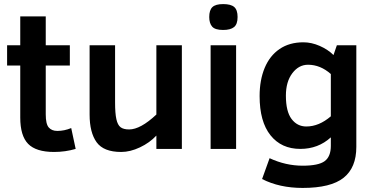

<svg xmlns="http://www.w3.org/2000/svg" viewBox="-20 -736 1852 949"><path d="M354 0Q303.2 15.1 247.1 15.1Q158.2 15.1 119.1 -24.9Q80.1 -64.9 80.1 -154.8V-412.1H15.1V-512.2H80.1V-654.8H206.1V-512.2H325.2V-412.1H206.1V-170.9Q206.1 -123 220.9 -106Q235.8 -88.9 263.2 -88.9Q297.9 -88.9 332 -103Z M752.9 0V-65.9Q719.7 -30.3 671.6 -7.6Q623.5 15.1 579.1 15.1Q492.2 15.1 457.5 -33Q422.9 -81.1 422.9 -169.9V-512.2H548.8V-230Q548.8 -175.8 555.2 -147Q561.5 -118.2 575.9 -107.2Q590.3 -96.2 618.2 -96.2Q674.3 -96.2 752.9 -169.9V-512.2H878.9V0Z M1154.3 -651.9Q1154.3 -616.2 1136.7 -602.1Q1119.1 -587.9 1083 -587.9Q1043 -587.9 1028.6 -604.5Q1014.2 -621.1 1014.2 -651.9Q1014.2 -686 1029.8 -700.9Q1045.4 -715.8 1083 -715.8Q1121.1 -715.8 1137.7 -701.4Q1154.3 -687 1154.3 -651.9ZM1021 0V-512.2H1147V0Z M1741.2 -9.8Q1741.2 92.8 1678.2 142.8Q1615.2 192.9 1476.1 192.9Q1361.3 192.9 1275.4 148.9L1312.5 45.9Q1392.1 83 1476.1 83Q1554.2 83 1584.7 60.5Q1615.2 38.1 1615.2 -15.1V-57.1Q1552.7 0 1464.4 0Q1370.6 0 1316.9 -67.4Q1263.2 -134.8 1263.2 -261.2Q1263.2 -340.3 1288.3 -400.6Q1313.5 -460.9 1362.1 -493.9Q1410.6 -526.9 1479.5 -526.9Q1520 -526.9 1560.5 -509Q1601.1 -491.2 1628.4 -463.9L1645 -512.2H1741.2ZM1615.2 -370.1Q1563.5 -416 1502.4 -416Q1456.5 -416 1424.8 -374Q1393.1 -332 1393.1 -263.2Q1393.1 -185.1 1421.1 -147.9Q1449.2 -110.8 1494.1 -110.8Q1556.6 -110.8 1615.2 -161.1Z"/></svg>

Font: Clear Sans
Style: Bold
Weight: 700
Foundry: Intel Corporation
Version: Version 1.00